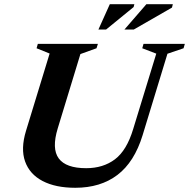

<svg xmlns="http://www.w3.org/2000/svg" viewBox="-20 -878 897 911"><path d="M254 -269Q224.5 -172.5 258.8 -126.2Q293 -80 389 -80Q469.5 -80 525.5 -122.2Q581.5 -164.5 612 -266L721.5 -623.5L655 -649L661 -670H857L851 -649L774.5 -623L656.5 -236Q617.5 -109 537.2 -48Q457 13 337 13Q243.5 13 182 -19.2Q120.5 -51.5 99 -112Q77.5 -172.5 103.5 -257.5L215.5 -624L153.5 -649L159.5 -670H444.5L438 -649L361.5 -621.5ZM570.5 -738 674.5 -858H800L796 -842L615 -738ZM447 -738 501 -858H617.5L614 -844.5L483.5 -738Z"/></svg>

Font: Newsreader 16pt
Style: Bold Italic
Weight: 700
Italic angle: -17°
Designer: Hugues Gentile
Foundry: Production Type
Version: Version 1.003; ttfautohint (v1.8.3)